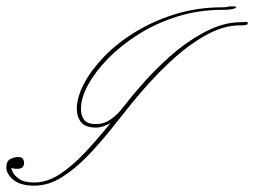

<svg xmlns="http://www.w3.org/2000/svg" viewBox="-95 -577 801 605"><path d="M635 -557Q656 -557 646.5 -551.5Q637 -546 606 -546Q531 -546 464 -525Q397 -504 341.5 -469Q286 -434 245.5 -392.5Q205 -351 182.5 -309.5Q160 -268 160 -234Q160 -212 170.5 -199Q181 -186 207 -186Q232 -186 251 -199Q270 -212 284 -228Q297 -244 310.5 -261Q324 -278 338 -294Q384 -349 438.5 -397.5Q493 -446 551 -476.5Q609 -507 663 -507Q668 -507 672.5 -507.5Q677 -508 680 -508Q686 -508 686 -504Q686 -499 677.5 -498Q669 -497 659 -497Q609 -497 552.5 -465.5Q496 -434 437 -378.5Q378 -323 319 -250Q290 -214 255 -170Q220 -126 180.5 -85Q141 -44 99 -18Q57 8 13 8Q-31 8 -53 -10.5Q-75 -29 -75 -49Q-75 -69 -63 -75.5Q-51 -82 -38 -82Q-25 -82 -22 -75Q-19 -68 -19 -65Q-19 -45 -40 -45Q-50 -45 -55 -46.5Q-60 -48 -60 -48Q-60 -48 -55.5 -36.5Q-51 -25 -35 -13.5Q-19 -2 13 -2Q53 -2 92.5 -27.5Q132 -53 172 -95.5Q212 -138 253 -189Q242 -183 230.5 -179Q219 -175 207 -175Q174 -175 160.5 -192Q147 -209 147 -234Q147 -270 169.5 -313Q192 -356 233 -398.5Q274 -441 331 -476Q388 -511 457.5 -532.5Q527 -554 606 -554Q617 -554 622.5 -555.5Q628 -557 635 -557Z"/></svg>

Font: Kapakana Light
Style: Regular
Weight: 300
Designer: Kyosuke Nagai
Version: Version 1.000